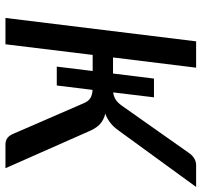

<svg xmlns="http://www.w3.org/2000/svg" viewBox="-38 -720 757 722"><g transform="rotate(90 341.0 -358.5)"><path d="M327 -405Q341.5 -407 353.5 -414.2Q365.5 -421.5 377.5 -438.5L554 -689Q562.5 -702 574.5 -709.5Q586.5 -717 601 -717H682.5L468.5 -423Q455.5 -405 440.2 -393.5Q425 -382 407 -375.5Q432.5 -369 448 -353.8Q463.5 -338.5 475 -310L612 0H522Q494 0 482 -31L368.5 -292.5Q361 -311 349.2 -318.8Q337.5 -326.5 317.5 -327.5L301 -193H230L246.5 -328H186L146 0H47L135 -717H234L195.5 -404.5H256L275 -558.5H345.5Z"/></g></svg>

Font: Lato Medium
Style: Italic
Weight: 500
Italic angle: -7°
Designer: Lukasz Dziedzic
Foundry: tyPoland Lukasz Dziedzic
Version: Version 2.006; 2014-01-15